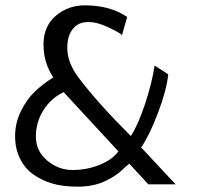

<svg xmlns="http://www.w3.org/2000/svg" viewBox="-20 -697 756 726"><path d="M220.7 -348.6Q172.9 -325.7 144.3 -280.5Q115.7 -235.4 115.7 -180.7Q115.7 -126 158.2 -90.1Q200.7 -54.2 254.4 -54.2Q308.1 -54.2 356.2 -73.5Q404.3 -92.8 427.7 -124.5ZM181.6 -404.3Q144.5 -459.5 144.5 -528.6Q144.5 -597.7 190.9 -637.2Q237.3 -676.8 300.8 -676.8Q396.5 -676.8 460.9 -632.8L441.4 -564.5Q428.7 -575.7 387.5 -594.7Q346.2 -613.8 315.2 -613.8Q284.2 -613.8 265.6 -598.1Q234.4 -571.8 234.4 -516.1Q234.4 -460.4 276.4 -404.3Q347.2 -310.1 474.6 -182.6Q502.9 -225.6 529.3 -306.4Q555.7 -387.2 564.5 -449.2L616.2 -416Q609.9 -356 577.6 -270.8Q545.4 -185.5 513.7 -139.6L644 0H541L468.8 -78.1Q454.1 -66.4 441.7 -54.2Q429.2 -42 411.6 -30.8Q394 -19.5 374.5 -10.7Q331.1 8.8 274.7 8.8Q218.3 8.8 179 -2.7Q139.6 -14.2 107.4 -36.4Q75.2 -58.6 56.2 -96.2Q37.1 -133.8 37.1 -182.6Q37.1 -231.4 58.8 -276.1Q80.6 -320.8 111.1 -350.1Q141.6 -379.4 181.6 -404.3Z"/></svg>

Font: Molengo
Style: Regular
Weight: 400
Designer: moyogo
Foundry: moyogo
Version: Version 0.11; ttfautohint (v0.8) -G 32 -r 16 -x